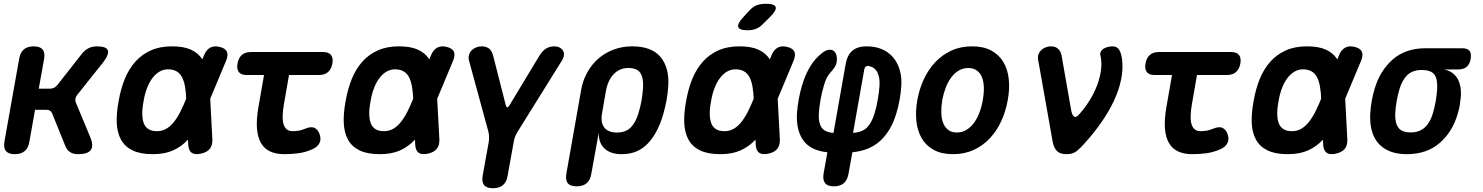

<svg xmlns="http://www.w3.org/2000/svg" viewBox="-20 -805 7840 1015"><path d="M57.8 10Q25.3 10 11.6 -6.3Q-2.1 -22.5 3.3 -56L81.3 -494Q86.7 -527.5 106 -543.7Q125.3 -560 158.8 -560Q191.3 -560 205 -543.7Q218.7 -527.5 213.3 -494L184.9 -336.3H244.7Q256.8 -336.3 266.4 -341.4Q275.9 -346.4 283.9 -356.5L410.2 -517.3Q426.4 -539 446.8 -549.5Q467.3 -560 492.3 -560Q541.7 -560 549.9 -539.1Q558 -518.3 525.3 -475.3L388.1 -303.3Q380.1 -293.2 378.6 -282.9Q377.1 -272.7 381.1 -262.6L458.4 -77Q475.9 -33.3 459.8 -11.7Q443.7 10 392.3 10Q367.6 10 350.5 -0.9Q333.5 -11.7 325.1 -33.7L256.2 -204.2Q252.2 -214.3 244.5 -219.5Q236.8 -224.7 224.7 -224.7H165.3L135.3 -56Q129.9 -22.5 110.6 -6.3Q91.3 10 57.8 10Z M1102.7 -67.7Q1103.7 -36.3 1089 -18.1Q1074.3 0.2 1042.2 7.3Q1009.8 14.4 993.2 2.5Q976.7 -9.3 975 -40.7L964.6 -277.3Q963.3 -317.3 958 -347.4Q952.7 -377.6 941.7 -397.9Q930.8 -418.2 912.7 -428.3Q894.6 -438.5 867.4 -438.5Q844.1 -438.5 823.5 -426.5Q802.9 -414.5 786.2 -392.7Q769.5 -371 757.4 -339.7Q745.3 -308.5 739 -270H607Q618 -334 639.4 -387Q660.8 -440 695.1 -478.5Q729.4 -517 777.2 -538.5Q825.1 -560 889 -560Q950.8 -560 989.1 -542.6Q1027.4 -525.1 1048.7 -492.7Q1070 -460.2 1078.4 -413.8Q1086.8 -367.3 1089.8 -309.3ZM1057.1 -509.3Q1069.2 -540.7 1090.1 -552.5Q1111.1 -564.4 1140.5 -557.3Q1170.9 -550.2 1179.4 -531.9Q1187.8 -513.7 1174.6 -482.3L1080.4 -257Q1056.4 -199 1031 -150Q1005.6 -101 972.5 -65.5Q939.4 -30 895.1 -10Q850.8 10 788 10Q721.6 10 680.7 -10Q639.9 -30 619.8 -66.5Q599.7 -103 597.3 -154.5Q595 -206 607 -270H739Q731.7 -232.2 732.1 -202.6Q732.4 -173 740.4 -152.8Q748.3 -132.5 765.5 -122Q782.6 -111.5 809.6 -111.5Q836.8 -111.5 858.9 -124.2Q880.9 -136.9 899.4 -160.3Q918 -183.6 934.4 -216.3Q950.8 -249 966.8 -289Z M1687.1 -530Q1716.9 -530 1729.6 -514.7Q1742.3 -499.4 1737.2 -469.6Q1731.8 -439.8 1714.1 -424.1Q1696.3 -408.5 1666.5 -408.5H1283.9Q1254.8 -408.5 1242.8 -423.8Q1230.8 -439.1 1235.5 -468.2Q1240.6 -498.7 1258.3 -514.3Q1276.1 -530 1306.6 -530ZM1592.4 -124.3Q1623.8 -137.4 1641.7 -129.5Q1659.5 -121.5 1668.9 -97.6Q1679 -70.6 1669.4 -49.9Q1659.8 -29.2 1633.5 -17.1Q1597 -0.4 1559.9 4.8Q1522.9 10 1483 10Q1439.3 10 1408.1 -4.4Q1376.9 -18.8 1359.3 -49.5Q1341.8 -80.2 1338.3 -127.5Q1334.9 -174.8 1346.3 -239.9L1397 -530H1529L1481.3 -256.2Q1467.9 -180.7 1479.8 -146.1Q1491.6 -111.5 1526.6 -111.5Q1542.4 -111.5 1558.8 -114.2Q1575.1 -116.8 1592.4 -124.3Z M2302.7 -67.7Q2303.7 -36.3 2289 -18.1Q2274.3 0.2 2242.2 7.3Q2209.8 14.4 2193.2 2.5Q2176.7 -9.3 2175 -40.7L2164.6 -277.3Q2163.3 -317.3 2158 -347.4Q2152.7 -377.6 2141.7 -397.9Q2130.8 -418.2 2112.7 -428.3Q2094.6 -438.5 2067.4 -438.5Q2044.1 -438.5 2023.5 -426.5Q2002.9 -414.5 1986.2 -392.7Q1969.5 -371 1957.4 -339.7Q1945.3 -308.5 1939 -270H1807Q1818 -334 1839.4 -387Q1860.8 -440 1895.1 -478.5Q1929.4 -517 1977.2 -538.5Q2025.1 -560 2089 -560Q2150.8 -560 2189.1 -542.6Q2227.4 -525.1 2248.7 -492.7Q2270 -460.2 2278.4 -413.8Q2286.8 -367.3 2289.8 -309.3ZM2257.1 -509.3Q2269.2 -540.7 2290.1 -552.5Q2311.1 -564.4 2340.5 -557.3Q2370.9 -550.2 2379.4 -531.9Q2387.8 -513.7 2374.6 -482.3L2280.4 -257Q2256.4 -199 2231 -150Q2205.6 -101 2172.5 -65.5Q2139.4 -30 2095.1 -10Q2050.8 10 1988 10Q1921.6 10 1880.7 -10Q1839.9 -30 1819.8 -66.5Q1799.7 -103 1797.3 -154.5Q1795 -206 1807 -270H1939Q1931.7 -232.2 1932.1 -202.6Q1932.4 -173 1940.4 -152.8Q1948.3 -132.5 1965.5 -122Q1982.6 -111.5 2009.6 -111.5Q2036.8 -111.5 2058.9 -124.2Q2080.9 -136.9 2099.4 -160.3Q2118 -183.6 2134.4 -216.3Q2150.8 -249 2166.8 -289Z M2586 190Q2552.5 190 2539.3 173.7Q2526.1 157.5 2531.5 124L2563.9 -55.4Q2565.9 -69.8 2565.4 -83.2Q2564.9 -96.6 2561.6 -109.7L2459.2 -485.5Q2455.5 -501.1 2459.5 -515Q2463.6 -528.9 2473.1 -538.7Q2482.6 -548.5 2496.7 -554.2Q2510.8 -560 2525.8 -560Q2549.7 -560 2565.1 -548.4Q2580.5 -536.8 2587.2 -509.9L2653.3 -250.6Q2657 -237.5 2661.9 -237.5Q2666.7 -237.5 2674.7 -250.6L2831.2 -509.9Q2847.6 -536.8 2866.9 -548.4Q2886.3 -560 2910.2 -560Q2925.2 -560 2937.1 -554.2Q2949 -548.5 2955.5 -538.7Q2961.9 -528.9 2961.2 -515Q2960.5 -501.1 2951 -485.5L2717 -109.7Q2708.6 -96.6 2703.3 -83.2Q2697.9 -69.8 2695.9 -55.4L2663.5 124Q2658.1 157.5 2638.8 173.7Q2619.5 190 2586 190Z M3028.4 180Q2994.9 180 2981.7 163.7Q2968.5 147.5 2973.9 114L3052 -328.3Q3061 -380.7 3085.1 -423.2Q3109.2 -465.8 3144.3 -496.2Q3179.5 -526.6 3225 -543.3Q3270.5 -560 3322 -560Q3426 -560 3472.7 -502.7Q3519.3 -445.4 3512.6 -348.3Q3510.3 -311.8 3503.7 -275.1Q3497 -238.5 3486.4 -202Q3458.7 -103.9 3405.1 -47Q3351.5 10 3267.5 10Q3206.9 10 3175.4 -20.1Q3143.8 -50.3 3145.4 -105L3105.9 114Q3100.5 147.5 3081.2 163.7Q3061.9 180 3028.4 180ZM3241 -104.4Q3287.5 -104.4 3314 -130.7Q3340.6 -157 3355.4 -207Q3365.7 -240.8 3371.6 -275.1Q3377.6 -309.5 3379.6 -343Q3382.2 -393 3365 -419.3Q3347.9 -445.6 3301.4 -445.6Q3278.3 -445.6 3258.9 -437.2Q3239.4 -428.8 3224.1 -412.8Q3208.7 -396.8 3198.5 -374.4Q3188.3 -352 3183 -323L3162.8 -207Q3153.9 -158 3174.4 -131.2Q3194.8 -104.4 3241 -104.4Z M4014.3 -679.1Q3996.7 -660.5 3976.8 -652.8Q3956.8 -645 3933.8 -645Q3888.5 -645 3882.7 -662.3Q3877 -679.5 3910.8 -716L3941.1 -748.9Q3962.2 -771.3 3982.5 -778.1Q4002.8 -785 4029.6 -785Q4075.5 -785 4080.7 -767.4Q4085.9 -749.9 4050.8 -715.5ZM4102.7 -67.7Q4103.7 -36.3 4089 -18.1Q4074.3 0.2 4042.2 7.3Q4009.8 14.4 3993.2 2.5Q3976.7 -9.3 3975 -40.7L3964.6 -277.3Q3963.3 -317.3 3958 -347.4Q3952.7 -377.6 3941.7 -397.9Q3930.8 -418.2 3912.7 -428.3Q3894.6 -438.5 3867.4 -438.5Q3844.1 -438.5 3823.5 -426.5Q3802.9 -414.5 3786.2 -392.7Q3769.5 -371 3757.4 -339.7Q3745.3 -308.5 3739 -270H3607Q3618 -334 3639.4 -387Q3660.8 -440 3695.1 -478.5Q3729.4 -517 3777.2 -538.5Q3825.1 -560 3889 -560Q3950.8 -560 3989.1 -542.6Q4027.4 -525.1 4048.7 -492.7Q4070 -460.2 4078.4 -413.8Q4086.8 -367.3 4089.8 -309.3ZM4057.1 -509.3Q4069.2 -540.7 4090.1 -552.5Q4111.1 -564.4 4140.5 -557.3Q4170.9 -550.2 4179.4 -531.9Q4187.8 -513.7 4174.6 -482.3L4080.4 -257Q4056.4 -199 4031 -150Q4005.6 -101 3972.5 -65.5Q3939.4 -30 3895.1 -10Q3850.8 10 3788 10Q3721.6 10 3680.7 -10Q3639.9 -30 3619.8 -66.5Q3599.7 -103 3597.3 -154.5Q3595 -206 3607 -270H3739Q3731.7 -232.2 3732.1 -202.6Q3732.4 -173 3740.4 -152.8Q3748.3 -132.5 3765.5 -122Q3782.6 -111.5 3809.6 -111.5Q3836.8 -111.5 3858.9 -124.2Q3880.9 -136.9 3899.4 -160.3Q3918 -183.6 3934.4 -216.3Q3950.8 -249 3966.8 -289Z M4388 180Q4354.5 180 4341.4 162.5Q4328.4 145.1 4333.8 112.5L4354 0Q4264.2 -9.2 4226 -63.7Q4187.9 -118.1 4193.2 -207Q4195.5 -240.2 4202.3 -278.7Q4209.1 -317.2 4219.1 -350.4Q4235.2 -406.6 4261.4 -450.8Q4287.7 -495 4324.5 -523.7Q4343.7 -539.2 4359.8 -541.5Q4376 -543.8 4387 -536Q4397.9 -528.3 4402.1 -511.3Q4406.3 -494.3 4402.3 -471.5Q4400.3 -462.8 4392.3 -449.8Q4384.3 -436.8 4369.1 -420.4Q4358.4 -408.8 4349.8 -391.5Q4341.1 -374.2 4335.2 -351.9Q4324.9 -318.1 4318 -278.7Q4311 -239.3 4308.7 -205.5Q4305.8 -158.7 4322.3 -132.5Q4338.8 -106.2 4386.2 -102.5L4450.5 -466Q4458.9 -514 4486.1 -537Q4513.3 -560 4561.3 -560Q4607 -560 4642.5 -544.8Q4677.9 -529.6 4701.4 -501.8Q4724.8 -474.1 4736.3 -435.6Q4747.7 -397.2 4744.7 -350.4Q4742.7 -317.2 4735.9 -278.7Q4729.1 -240.2 4718.8 -207Q4692.8 -117.1 4636.2 -63.2Q4579.5 -9.2 4486 0L4465.8 112.5Q4460.1 146.6 4440.8 163.3Q4421.5 180 4388 180ZM4489.6 -102.5Q4539.8 -106.2 4564.4 -132.1Q4589.1 -158 4603.3 -205.5Q4613.6 -239.3 4620.4 -278.7Q4627.2 -318.1 4629.5 -351.9Q4632.1 -393.1 4619.1 -420.7Q4606.2 -448.3 4575.6 -455.4Q4564.9 -458.5 4557.7 -453.3Q4550.4 -448.1 4548.4 -435Z M5018 10Q4957.2 10 4916.2 -12.6Q4875.3 -35.1 4852.5 -74.2Q4829.8 -113.2 4824.4 -165Q4819 -216.8 4829.3 -275.3Q4839.6 -333.8 4863.5 -385.4Q4887.4 -437.1 4923.8 -476Q4960.3 -514.9 5009.2 -537.4Q5058.2 -560 5119 -560Q5180.1 -560 5221.1 -537.4Q5262 -514.9 5284.8 -476.3Q5307.5 -437.8 5312.9 -386.1Q5318.3 -334.5 5307.3 -275.3Q5297 -216.8 5273.3 -165Q5249.6 -113.2 5213 -74.2Q5176.4 -35.1 5127.6 -12.6Q5078.8 10 5018 10ZM5038.2 -104.5Q5065.5 -104.5 5088.2 -118Q5111 -131.4 5128.1 -154.5Q5145.3 -177.5 5157.3 -208.8Q5169.4 -240 5175.3 -275.3Q5181.9 -311.3 5181.1 -342.2Q5180.3 -373.2 5171.4 -395.9Q5162.6 -418.6 5144.5 -432Q5126.4 -445.5 5098.8 -445.5Q5071.2 -445.5 5048.5 -432Q5025.7 -418.6 5008.6 -395.5Q4991.4 -372.5 4979.5 -341.4Q4967.6 -310.3 4961 -275Q4955.4 -239.7 4956.2 -208.6Q4957 -177.5 4966.2 -154.5Q4975.4 -131.4 4993.2 -118Q5010.9 -104.5 5038.2 -104.5Z M5467.9 -489.8Q5465.2 -506.1 5470.3 -518.9Q5475.4 -531.8 5485.5 -541Q5495.7 -550.3 5508.7 -555.1Q5521.7 -560 5534.4 -560Q5558.7 -560 5573 -547.5Q5587.3 -535 5591.7 -513.1L5642.2 -225.6Q5646.9 -197.3 5657 -189.5Q5667 -181.6 5680.1 -195.3Q5713 -231 5738.5 -271.6Q5764.1 -312.1 5779.8 -354.2Q5795.6 -396.3 5800.7 -436.9Q5805.8 -477.4 5797.1 -513.1Q5794.7 -524.2 5799.6 -532.8Q5804.5 -541.4 5813.8 -547.3Q5823.1 -553.2 5835.9 -556.6Q5848.8 -560 5860.6 -560Q5885.7 -560 5896.9 -541.2Q5908 -522.4 5912.1 -489.8Q5917.8 -436 5905.9 -380.8Q5893.9 -325.7 5868 -270.5Q5842 -215.4 5803.8 -160.3Q5765.5 -105.1 5717.3 -51.3Q5693 -23.6 5672.7 -6.8Q5652.4 10 5618 10Q5583.9 10 5567.5 -6.6Q5551.2 -23.1 5545.1 -54.8Z M6487.1 -530Q6516.9 -530 6529.6 -514.7Q6542.3 -499.4 6537.2 -469.6Q6531.8 -439.8 6514.1 -424.1Q6496.3 -408.5 6466.5 -408.5H6083.9Q6054.8 -408.5 6042.8 -423.8Q6030.8 -439.1 6035.5 -468.2Q6040.6 -498.7 6058.3 -514.3Q6076.1 -530 6106.6 -530ZM6392.4 -124.3Q6423.8 -137.4 6441.7 -129.5Q6459.5 -121.5 6468.9 -97.6Q6479 -70.6 6469.4 -49.9Q6459.8 -29.2 6433.5 -17.1Q6397 -0.4 6359.9 4.8Q6322.9 10 6283 10Q6239.3 10 6208.1 -4.4Q6176.9 -18.8 6159.3 -49.5Q6141.8 -80.2 6138.3 -127.5Q6134.9 -174.8 6146.3 -239.9L6197 -530H6329L6281.3 -256.2Q6267.9 -180.7 6279.8 -146.1Q6291.6 -111.5 6326.6 -111.5Q6342.4 -111.5 6358.8 -114.2Q6375.1 -116.8 6392.4 -124.3Z M7102.7 -67.7Q7103.7 -36.3 7089 -18.1Q7074.3 0.2 7042.2 7.3Q7009.8 14.4 6993.2 2.5Q6976.7 -9.3 6975 -40.7L6964.6 -277.3Q6963.3 -317.3 6958 -347.4Q6952.7 -377.6 6941.7 -397.9Q6930.8 -418.2 6912.7 -428.3Q6894.6 -438.5 6867.4 -438.5Q6844.1 -438.5 6823.5 -426.5Q6802.9 -414.5 6786.2 -392.7Q6769.5 -371 6757.4 -339.7Q6745.3 -308.5 6739 -270H6607Q6618 -334 6639.4 -387Q6660.8 -440 6695.1 -478.5Q6729.4 -517 6777.2 -538.5Q6825.1 -560 6889 -560Q6950.8 -560 6989.1 -542.6Q7027.4 -525.1 7048.7 -492.7Q7070 -460.2 7078.4 -413.8Q7086.8 -367.3 7089.8 -309.3ZM7057.1 -509.3Q7069.2 -540.7 7090.1 -552.5Q7111.1 -564.4 7140.5 -557.3Q7170.9 -550.2 7179.4 -531.9Q7187.8 -513.7 7174.6 -482.3L7080.4 -257Q7056.4 -199 7031 -150Q7005.6 -101 6972.5 -65.5Q6939.4 -30 6895.1 -10Q6850.8 10 6788 10Q6721.6 10 6680.7 -10Q6639.9 -30 6619.8 -66.5Q6599.7 -103 6597.3 -154.5Q6595 -206 6607 -270H6739Q6731.7 -232.2 6732.1 -202.6Q6732.4 -173 6740.4 -152.8Q6748.3 -132.5 6765.5 -122Q6782.6 -111.5 6809.6 -111.5Q6836.8 -111.5 6858.9 -124.2Q6880.9 -136.9 6899.4 -160.3Q6918 -183.6 6934.4 -216.3Q6950.8 -249 6966.8 -289Z M7613.8 -437.9Q7663.9 -427.4 7685.6 -388.3Q7707.3 -349.2 7702.3 -291Q7700.3 -270 7697 -249Q7693.6 -228 7687.1 -207Q7660.1 -109.5 7591.5 -49.8Q7522.9 10 7417.1 10Q7364.2 10 7326.2 -5.7Q7288.2 -21.4 7264.6 -49.6Q7241 -77.8 7230.9 -118.2Q7220.9 -158.6 7223.9 -207Q7225.9 -238.5 7231.3 -270Q7236.8 -301.5 7246.1 -333Q7274.5 -430.8 7342.4 -490.4Q7410.3 -550 7516.1 -550H7708.8Q7737.2 -550 7748.3 -536.3Q7759.4 -522.7 7754.7 -494.3Q7750 -465.9 7733.8 -451.9Q7717.6 -437.9 7689.2 -437.9ZM7437.4 -105Q7461.5 -105 7480.1 -111.9Q7498.8 -118.8 7512.9 -132Q7527.1 -145.1 7537.6 -163.9Q7548.2 -182.6 7555.1 -207Q7564.4 -238.5 7569.8 -270Q7575.3 -301.5 7577.3 -333Q7580.6 -388.8 7562.1 -411.9Q7543.7 -435 7495.8 -435Q7447.9 -435 7420.1 -408.4Q7392.3 -381.8 7378.1 -333Q7368.8 -301.5 7363.4 -270Q7357.9 -238.5 7355.9 -207Q7353.3 -158.2 7371.4 -131.6Q7389.5 -105 7437.4 -105Z"/></svg>

Font: Maple Mono
Style: Italic
Weight: 400
Italic angle: -10°
Monospace: yes
Designer: subframe7536
Version: Version 7.300